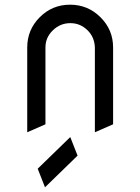

<svg xmlns="http://www.w3.org/2000/svg" viewBox="-20 -567 602 823"><path d="M141.6 156.2 281.2 20.5 312.5 100.1 172.9 235.8ZM281.7 -467.8Q237.8 -467.8 206.1 -436.5Q174.8 -406.2 174.8 -363.3Q174.8 -362.3 174.8 -361.8V-34.2L96.7 0V-363.3Q96.7 -439.5 150.4 -493.2Q204.1 -546.9 280.3 -546.9Q356.4 -546.9 410.6 -493.2Q464.8 -439.5 464.8 -363.3V-34.2L386.7 0V-361.8Q385.7 -407.2 355.5 -437Q324.2 -467.8 281.7 -467.8Z"/></svg>

Font: NovaMono
Style: Regular
Weight: 400
Monospace: yes
Version: Version 1.2